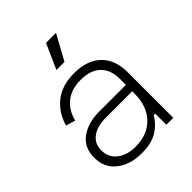

<svg xmlns="http://www.w3.org/2000/svg" viewBox="-202 -813 940 940"><g transform="rotate(-45 268.0 -343.0)"><path d="M62 -344Q81 -413 133.5 -455.5Q186 -498 271 -498Q361 -498 410.5 -450Q460 -402 460 -318V0H412V-77H402Q377 -35 336.5 -10.5Q296 14 228 14Q149 14 98.5 -26Q48 -66 48 -136Q48 -205 97.5 -241.5Q147 -278 226 -278H410V-320Q410 -383 374 -417.5Q338 -452 271 -452Q206 -452 165.5 -419.5Q125 -387 111 -330ZM98 -136Q98 -87 135 -58.5Q172 -30 230 -30Q312 -30 361 -80.5Q410 -131 410 -220V-234H226Q169 -234 133.5 -209Q98 -184 98 -136ZM348 -700 277 -570H221L279 -700Z"/></g></svg>

Font: Space Grotesk Variable
Style: Regular
Weight: 400
Designer: Florian Karsten (Space Grotesk), Colophon Foundry (Space Mono)
Foundry: Florian Karsten
Version: Version 1.106